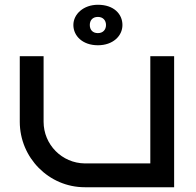

<svg xmlns="http://www.w3.org/2000/svg" viewBox="-20 -786 823 806"><path d="M711 -550H611V-100H336C240 -101 163 -179 163 -275V-550H63V-275C63 -124 185 0 336 0H711ZM288 -681C288 -635 327 -596 391 -596C454 -596 494 -635 494 -681C494 -727 458 -766 391 -766C331 -766 288 -727 288 -681ZM357 -681C357 -700 368 -715 391 -715C413 -715 425 -700 425 -681C425 -662 413 -647 391 -647C368 -647 357 -662 357 -681Z"/></svg>

Font: Bruno Ace
Style: Regular
Weight: 400
Designer: Astigmatic (AOETI)
Foundry: Astigmatic (AOETI)
Version: Version 1.000